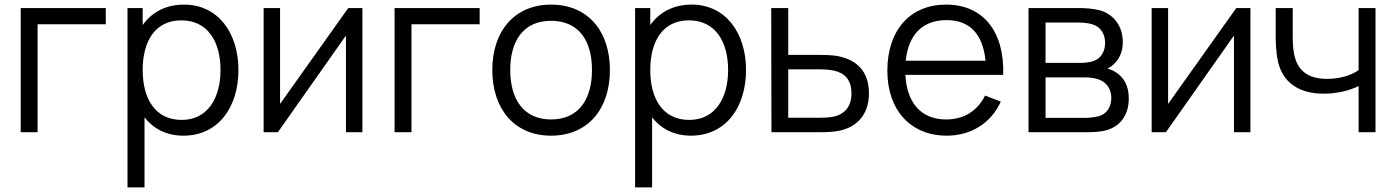

<svg xmlns="http://www.w3.org/2000/svg" viewBox="-20 -575 6072 835"><path d="M70 0H143.5V-469.5H440V-540H70Z M534.5 240H608.5V-64.5C647.5 -15 704 15 777.5 15C929 15 1017 -108.5 1017 -270.5C1017 -431.5 928.5 -555 780.5 -555C700.5 -555 640 -521.5 600.5 -466V-540H534.5ZM770 -53.5C655 -53.5 600.5 -145.5 600.5 -270.5C600.5 -397.5 656 -486.5 768.5 -486.5C884.5 -486.5 939 -392.5 939 -270.5C939 -147.5 882.5 -53.5 770 -53.5Z M1556 -540H1494.5L1198 -123V-540H1126.5V0H1188.5L1484.5 -420.5V0H1556Z M1696 0H1769.5V-469.5H2066V-540H1696Z M2376.5 15C2536.5 15 2632.5 -100.5 2632.5 -270.5C2632.5 -437.5 2538.5 -555 2376.5 -555C2218.5 -555 2121 -440.5 2121 -270.5C2121 -103 2215.5 15 2376.5 15ZM2376.5 -55.5C2259.5 -55.5 2199 -140.5 2199 -270.5C2199 -396.5 2255.5 -484.5 2376.5 -484.5C2495.5 -484.5 2554.5 -400.5 2554.5 -270.5C2554.5 -143 2496.5 -55.5 2376.5 -55.5Z M2742 240H2816V-64.5C2855 -15 2911.5 15 2985 15C3136.5 15 3224.5 -108.5 3224.5 -270.5C3224.5 -431.5 3136 -555 2988 -555C2908 -555 2847.5 -521.5 2808 -466V-540H2742ZM2977.5 -53.5C2862.5 -53.5 2808 -145.5 2808 -270.5C2808 -397.5 2863.5 -486.5 2976 -486.5C3092 -486.5 3146.5 -392.5 3146.5 -270.5C3146.5 -147.5 3090 -53.5 2977.5 -53.5Z M3335 0H3541C3572 0 3605.5 -1 3633 -7C3705.5 -23 3759 -75.5 3759 -168.5C3759 -269.5 3701 -316.5 3621 -331.5C3597 -335.5 3566 -336.5 3534.5 -336.5H3408V-540H3334ZM3408 -63V-273.5H3538C3560 -273.5 3585 -272.5 3606 -268C3652.5 -258 3683 -229 3683 -168.5C3683 -106.5 3648 -79.5 3613 -69.5C3591 -63.5 3560 -63 3538 -63Z M4097.5 15C4202 15 4289.5 -38.5 4332.5 -133L4264 -159.5C4230.5 -92 4171.5 -55.5 4094.5 -55.5C3987 -55.5 3924 -126 3917.5 -249.5H4343C4348.5 -440 4254.5 -555 4094.5 -555C3938.5 -555 3839 -444.5 3839 -267.5C3839 -96.5 3940 15 4097.5 15ZM4096.5 -487.5C4197 -487.5 4254.5 -427.5 4266 -311H3919C3930.5 -424.5 3992.5 -487.5 4096.5 -487.5Z M4453 0H4704.5C4731.5 0 4765 -1 4791.5 -8.5C4851 -25.5 4889 -73 4889 -147C4889 -201.5 4868 -239.5 4830 -262.5C4818.5 -269.5 4806 -274.5 4795.5 -276.5C4807 -281.5 4819.5 -290.5 4829.5 -301.5C4850.5 -323.5 4863 -353.5 4863 -392.5C4863 -462 4822.5 -514 4762 -530.5C4734 -537.5 4698 -540 4675.5 -540H4453ZM4527 -301.5V-477H4668C4675.5 -477 4709 -477 4733 -468.5C4768 -457 4786 -426 4786 -388.5C4786 -353.5 4770 -321.5 4735.5 -309.5C4719 -303.5 4695 -301.5 4678 -301.5ZM4527 -62.5V-238.5H4690.5C4703.5 -238.5 4722 -238.5 4737 -235C4782.5 -228 4813 -196.5 4813 -149C4813 -113 4795.5 -79 4756 -69C4739 -64.5 4715 -62.5 4701 -62.5Z M5418 -540H5356.5L5060 -123V-540H4988.5V0H5050.5L5346.5 -420.5V0H5418Z M5888.5 0H5962V-540H5888.5V-270C5855.5 -246.5 5805.5 -232 5752 -232C5666.5 -232 5621 -269.5 5607.5 -342.5C5602.5 -368.5 5602 -398.5 5602 -421V-540H5528V-421C5528 -405 5528 -351 5537.5 -309.5C5557.5 -217.5 5627.5 -167.5 5737 -167.5C5797.5 -167.5 5852.5 -182.5 5888.5 -201Z"/></svg>

Font: Hauora
Style: Regular
Weight: 400
Designer: Mikhail Sharanda
Foundry: WCYS & Co.
Version: Version 1.010